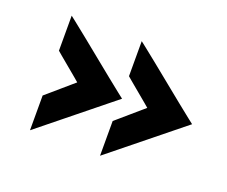

<svg xmlns="http://www.w3.org/2000/svg" viewBox="-77 -565 763 644"><g transform="rotate(20 304.5 -243.5)"><path d="M584 -244Q584 -244 565.5 -258.5Q547 -273 518 -296.5Q489 -320 457 -346Q425 -372 396 -395.5Q367 -419 348.5 -433.5Q330 -448 330 -448V-323Q330 -323 344 -311Q358 -299 377 -283.5Q396 -268 410 -256Q424 -244 424 -244Q424 -244 410 -232Q396 -220 377 -203.5Q358 -187 344 -175Q330 -163 330 -163V-39ZM334 -244Q334 -244 315.5 -258.5Q297 -273 268 -296.5Q239 -320 207 -346Q175 -372 146 -395.5Q117 -419 98.5 -433.5Q80 -448 80 -448V-323Q80 -323 94 -311Q108 -299 127 -283.5Q146 -268 160 -256Q174 -244 174 -244Q174 -244 160 -232Q146 -220 127 -203.5Q108 -187 94 -175Q80 -163 80 -163V-39Z"/></g></svg>

Font: Reem Kufi Fun
Style: Regular
Weight: 400
Designer: Khaled Hosny
Version: Version 1.005